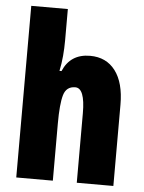

<svg xmlns="http://www.w3.org/2000/svg" viewBox="-54 -803 637 847"><g transform="rotate(5 264.5 -380.0)"><path d="M212 -621Q212 -587 209 -552.5Q206 -518 199 -485H208Q241 -563 328 -563Q400 -563 440 -510Q480 -457 480 -360V0H318V-308Q318 -419 275 -419Q235 -419 223.5 -379Q212 -339 212 -253V0H50V-760H212Z"/></g></svg>

Font: Noto Sans Gujarati UI ExtraCondensed Black
Style: Regular
Weight: 900
Width: 2
Designer: Jelle Bosma - Monotype Design Team, Universal Thirst
Foundry: Monotype Imaging Inc.
Version: Version 2.106; ttfautohint (v1.8.4.7-5d5b)